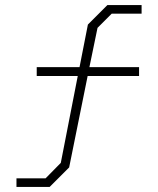

<svg xmlns="http://www.w3.org/2000/svg" viewBox="-20 -716 624 758"><path d="M365 -606 333 -451H529V-416H326L253 -55L176 22H45V-12H160L220 -73L287 -416H125V-451H294L327 -619L404 -696H539V-662H421Z"/></svg>

Font: Chakra Petch ExtraLight
Style: Regular
Weight: 275
Designer: Katatrad Aksorn Co.,Ltd.
Foundry: Cadson Demak Co.,Ltd.
Version: Version 1.000; ttfautohint (v1.6)